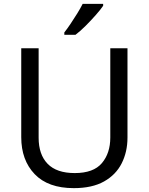

<svg xmlns="http://www.w3.org/2000/svg" viewBox="-20 -1057 771 994"><path d="M640 -345Q640 -271 610 -211.5Q580 -152 518.5 -117.5Q457 -83 362 -83Q229 -83 159.5 -155.5Q90 -228 90 -347V-807H180V-344Q180 -257 226.5 -209Q273 -161 367 -161Q464 -161 507.5 -212.5Q551 -264 551 -345V-807H640ZM514 -1027Q502 -1009 477 -980.5Q452 -952 423.5 -923.5Q395 -895 371 -877H313V-889Q328 -908 345.5 -934Q363 -960 380 -987.5Q397 -1015 408 -1037H514Z"/></svg>

Font: Noto Sans Kannada UI
Style: Regular
Weight: 400
Designer: Jelle Bosma - Monotype Design Team
Foundry: Monotype Imaging Inc.
Version: Version 2.005; ttfautohint (v1.8.4.7-5d5b)